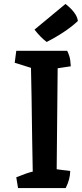

<svg xmlns="http://www.w3.org/2000/svg" viewBox="-20 -959 420 979"><path d="M323 -700Q322 -700 323.5 -698Q325 -696 327.5 -689.5Q330 -683 333 -674Q339 -658 341 -621Q290 -613 274 -611L269 -96L338 -87Q338 -46 315 0H72L63 -55Q119 -78 147 -84Q146 -143 144 -250Q141 -490 138 -613L55 -639L63 -700ZM156 -808 314 -939Q373 -892 377 -852Q351 -827 311.5 -800Q272 -773 218 -745Q186 -769 156 -808Z"/></svg>

Font: Inika
Style: Bold
Weight: 700
Version: Version 1.001